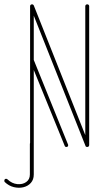

<svg xmlns="http://www.w3.org/2000/svg" viewBox="-77 -679 493 887"><path d="M61 -14Q61 -18 63.5 -20.5Q66 -23 70 -23Q74 -23 76.5 -20.5Q79 -18 79 -14V127Q79 151 65.5 166Q52 181 31 186Q10 191 -13 185.5Q-36 180 -55 162Q-57 160 -57 156Q-57 152 -55 149.5Q-53 147 -49 147Q-45 147 -42 150Q-22 169 2.5 171.5Q27 174 44 162Q61 150 61 127ZM62 -651Q62 -654 64.5 -656.5Q67 -659 71 -659Q75 -659 77 -656.5Q79 -654 79 -651V-9Q79 -5 77 -2.5Q75 0 71 0Q67 0 64.5 -2.5Q62 -5 62 -9ZM237 -12Q238 -11 238 -9Q238 -5 236 -2.5Q234 0 230 0Q224 0 222 -5L63 -395Q63 -396 62.5 -397Q62 -398 62 -399Q62 -402 64.5 -404.5Q67 -407 71 -407Q77 -407 79 -402ZM317 -651Q317 -654 319.5 -656.5Q322 -659 326 -659Q330 -659 332.5 -656.5Q335 -654 335 -651V-9Q335 -5 332.5 -2.5Q330 0 326 0Q322 0 319.5 -2.5Q317 -5 317 -9ZM334 -12Q334 -12 334.5 -10.5Q335 -9 335 -9Q335 -5 332.5 -2.5Q330 0 326 0Q323 0 320.5 -1.5Q318 -3 318 -5L63 -647Q63 -648 62.5 -649Q62 -650 62 -651Q62 -654 64.5 -656.5Q67 -659 71 -659Q73 -659 75.5 -657.5Q78 -656 79 -654Z"/></svg>

Font: Libertine-Super Thin
Style: Regular
Weight: 100
Designer: Bastien Sozeau
Foundry: NBR — Bastien Sozeau
Version: Version 2.003;gftools[0.9.33]